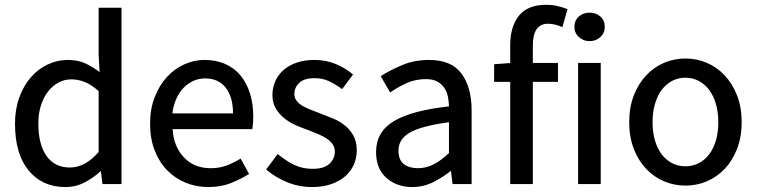

<svg xmlns="http://www.w3.org/2000/svg" viewBox="-20 -754 3101 787"><path d="M41.5 -247.1Q41.5 -306.6 59.3 -355.2Q77.1 -403.8 106.7 -437.5Q136.2 -471.2 175.5 -489.7Q214.8 -508.3 257.8 -508.3Q301.3 -508.3 333 -492.7Q364.7 -477.1 388.2 -458.5L384.3 -529.8V-722.2H478V0.5H399.9L393.1 -56.6H397Q369.1 -29.3 330.8 -8.3Q292.5 12.7 248 12.7Q153.3 12.7 97.4 -55.2Q41.5 -123 41.5 -247.1ZM137.2 -248Q137.2 -161.6 170.9 -114.5Q204.6 -67.4 266.1 -67.4Q298.3 -67.4 327.4 -83.3Q356.4 -99.1 384.3 -130.9V-380.4Q356 -406.2 328.4 -417.5Q300.8 -428.7 272 -428.7Q244.1 -428.7 219.7 -415.5Q195.3 -402.3 177 -378.9Q158.7 -355.5 147.9 -322.3Q137.2 -289.1 137.2 -248Z M595.2 -247.1Q595.2 -307.6 614.3 -356.2Q633.3 -404.8 664.3 -438.5Q695.3 -472.2 735.4 -490.2Q775.4 -508.3 818.4 -508.3Q865.7 -508.3 903.3 -491.7Q940.9 -475.1 966.3 -444.1Q991.7 -413.1 1004.9 -370.4Q1018.1 -327.6 1018.1 -274.9Q1018.1 -247.6 1014.2 -224.6H687.5Q691.9 -153.3 733.9 -108.9Q775.9 -64.5 843.8 -64.5Q877.4 -64.5 906.2 -74.7Q935.1 -85 966.3 -104L1001 -41Q963.9 -18.1 924.3 -2.7Q884.8 12.7 833.5 12.7Q783.7 12.7 740.2 -5.4Q696.8 -23.4 664.6 -56.6Q632.3 -89.8 613.8 -137.9Q595.2 -186 595.2 -247.1ZM935.1 -289.1Q935.1 -356.9 905 -394.8Q875 -432.6 820.8 -432.6Q795.4 -432.6 772.9 -422.6Q750.5 -412.6 732.2 -393.8Q713.9 -375 701.9 -347.2Q689.9 -319.3 686.5 -289.1Z M1118.2 -122.6Q1154.3 -93.3 1187 -77.6Q1219.7 -62 1262.2 -62Q1308.1 -62 1330.3 -82.8Q1352.5 -103.5 1352.5 -132.8Q1352.5 -149.9 1343.3 -162.8Q1334 -175.8 1319.3 -185.8Q1304.7 -195.8 1284.9 -203.9Q1265.1 -211.9 1245.1 -220.2Q1219.2 -229 1192.6 -240.7Q1166 -252.4 1145 -269.5Q1124 -286.6 1110.4 -309.6Q1096.7 -332.5 1096.7 -364.7Q1096.7 -395 1108.6 -421.6Q1120.6 -448.2 1142.8 -467.5Q1165 -486.8 1197 -497.6Q1229 -508.3 1269 -508.3Q1315.9 -508.3 1355.5 -491.9Q1395 -475.6 1427.2 -448.7L1382.3 -388.7Q1353 -410.2 1327.1 -421.9Q1301.3 -433.6 1270 -433.6Q1226.1 -433.6 1206.3 -414.1Q1186.5 -394.5 1186.5 -368.7Q1186.5 -354 1194.8 -342.3Q1203.1 -330.6 1217.3 -321.8Q1231.4 -313 1250.7 -305.4Q1270 -297.9 1291 -289.6Q1316.9 -279.8 1344 -268.8Q1371.1 -257.8 1392.8 -240.5Q1414.6 -223.1 1428.5 -198.2Q1442.4 -173.3 1442.4 -137.7Q1442.4 -106.9 1430.4 -79.6Q1418.5 -52.2 1395.3 -31.7Q1372.1 -11.2 1337.6 0.7Q1303.2 12.7 1259.3 12.7Q1206.1 12.7 1158.2 -6.6Q1110.4 -25.9 1070.8 -59.1Z M1521.5 -130.9Q1521.5 -213.9 1594.7 -257.6Q1668 -301.3 1820.3 -317.9Q1820.3 -335.4 1816.2 -356.7Q1812 -377.9 1801 -394Q1790 -410.2 1772.2 -419.9Q1754.4 -429.7 1726.1 -429.7Q1683.6 -429.7 1647.9 -413.8Q1612.3 -397.9 1579.1 -375L1540.5 -441.9Q1579.6 -466.8 1629.2 -487.5Q1678.7 -508.3 1738.8 -508.3Q1830.6 -508.3 1871.8 -452.1Q1913.1 -396 1913.1 -302.7V0.5H1835L1828.1 -57.6H1833Q1798.8 -29.3 1757.6 -8.3Q1716.3 12.7 1669.9 12.7Q1606 12.7 1563.7 -24.9Q1521.5 -62.5 1521.5 -130.9ZM1613.3 -136.7Q1613.3 -97.7 1636 -81.1Q1658.7 -64.5 1692.9 -64.5Q1726.6 -64.5 1757.3 -80.3Q1788.1 -96.2 1820.3 -126.5V-252.9Q1765.6 -245.6 1724.1 -234.9Q1682.6 -224.1 1658.2 -209.5Q1633.8 -194.8 1623.5 -176.5Q1613.3 -158.2 1613.3 -136.7Z M2285.2 -642.6Q2253.9 -656.7 2226.6 -656.7Q2164.1 -656.7 2164.1 -567.9V-496.1H2267.1V-418.5H2164.1V0.5H2071.3V-418.5H2005.4V-490.7L2071.3 -495.6V-567.9Q2071.3 -645 2107.2 -689.7Q2143.1 -734.4 2218.8 -734.4Q2242.2 -734.4 2263.2 -729.7Q2284.2 -725.1 2306.2 -716.3Z M2397 -585.4Q2371.1 -585.4 2352.8 -602.1Q2334.5 -618.7 2334.5 -644Q2334.5 -670.4 2352.8 -686.3Q2371.1 -702.1 2397 -702.1Q2422.9 -702.1 2440.9 -686.3Q2459 -670.4 2459 -644Q2459 -618.7 2440.9 -602.1Q2422.9 -585.4 2397 -585.4ZM2349.6 -496.1H2442.4V0.5H2349.6Z M2559.1 -252.9Q2559.1 -314.9 2578.1 -363.3Q2597.2 -411.6 2628.9 -445.3Q2660.6 -479 2702.1 -496.6Q2743.7 -514.2 2789.6 -514.2Q2835.4 -514.2 2877 -496.6Q2918.5 -479 2950.2 -445.3Q2981.9 -411.6 3001 -363.3Q3020 -314.9 3020 -252.9Q3020 -191.9 3001 -143.3Q2981.9 -94.7 2950.2 -61.5Q2918.5 -28.3 2877 -10.7Q2835.4 6.8 2789.6 6.8Q2743.7 6.8 2702.1 -10.7Q2660.6 -28.3 2628.9 -61.5Q2597.2 -94.7 2578.1 -143.3Q2559.1 -191.9 2559.1 -252.9ZM2654.8 -252.9Q2654.8 -211.9 2664.6 -178.5Q2674.3 -145 2692.1 -121.6Q2710 -98.1 2734.9 -85.2Q2759.8 -72.3 2789.6 -72.3Q2818.8 -72.3 2844 -85.2Q2869.1 -98.1 2887 -121.6Q2904.8 -145 2914.6 -178.5Q2924.3 -211.9 2924.3 -252.9Q2924.3 -293.9 2914.6 -327.6Q2904.8 -361.3 2887 -385.3Q2869.1 -409.2 2844 -422.4Q2818.8 -435.5 2789.6 -435.5Q2759.8 -435.5 2734.9 -422.4Q2710 -409.2 2692.1 -385.3Q2674.3 -361.3 2664.6 -327.6Q2654.8 -293.9 2654.8 -252.9Z"/></svg>

Font: Pyidaungsu Numbers
Style: Regular
Weight: 400
Designer: Sun Tun
Foundry: MCF
Version: Version 1.083; ttfautohint (v1.8.2)